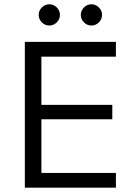

<svg xmlns="http://www.w3.org/2000/svg" viewBox="-20 -869 607 889"><path d="M516.7 0H95V-675H516.7V-606.7H171.7V-383.3H500V-316.7H171.7V-68.3H516.7ZM403.3 -750.8Q383.3 -750.8 368.8 -765.4Q354.2 -780 354.2 -800Q354.2 -820 368.8 -834.6Q383.3 -849.2 403.3 -849.2Q423.3 -849.2 437.9 -834.6Q452.5 -820 452.5 -800Q452.5 -780 437.9 -765.4Q423.3 -750.8 403.3 -750.8ZM208.3 -750.8Q188.3 -750.8 173.8 -765.4Q159.2 -780 159.2 -800Q159.2 -820 173.8 -834.6Q188.3 -849.2 208.3 -849.2Q228.3 -849.2 242.9 -834.6Q257.5 -820 257.5 -800Q257.5 -780 242.9 -765.4Q228.3 -750.8 208.3 -750.8Z"/></svg>

Font: Funnel Sans Light Light
Style: Regular
Weight: 300
Version: Version 1.000